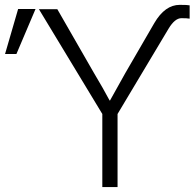

<svg xmlns="http://www.w3.org/2000/svg" viewBox="-38 -755 785 775"><path d="M119.1 -717.8H193.4L339.8 -462.9Q378.9 -397.5 404.3 -349.6H406.2Q426.8 -387.7 467.8 -460L585 -662.1Q627.9 -735.4 687.5 -735.4Q718.8 -735.4 727.5 -733.4V-679.7Q717.8 -681.6 694.3 -681.6Q668 -681.6 642.6 -639.6L436.5 -294.9V0H375V-294.9ZM-17.6 -537.1 35.2 -718.8H105.5L28.3 -537.1Z"/></svg>

Font: Gothic A1 Light
Style: Regular
Weight: 300
Version: Version 2.50